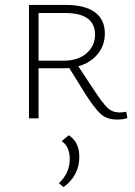

<svg xmlns="http://www.w3.org/2000/svg" viewBox="-20 -482 549 782"><path d="M494 -27 499 -1Q481 5 457 5Q415 5 389.5 -18.5Q364 -42 326 -102L262 -205Q253 -204 235 -204H137V0H98V-462H248Q325 -462 366 -432.5Q407 -403 407 -345Q407 -298 378.5 -262.5Q350 -227 299 -212L361 -118Q397 -63 417 -43.5Q437 -24 468 -24Q482 -24 494 -27ZM137 -235H240Q298 -235 332.5 -265Q367 -295 367 -341Q367 -429 245 -429H137ZM260 69Q303 96 303 157Q303 233 239 280L220 264Q264 223 264 166Q264 114 231 93Z"/></svg>

Font: EauTestSC Light
Style: Regular
Weight: 300
Designer: Christian Thalmann (Catharsis Fonts)
Version: Version 0.001;PS 000.001;hotconv 1.0.88;makeotf.lib2.5.64775